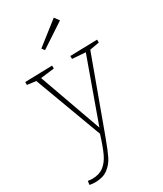

<svg xmlns="http://www.w3.org/2000/svg" viewBox="-253 -868 1012 1194"><g transform="rotate(-30 253.5 -271.0)"><path d="M513 -526V-505L445 -493L263 4L251 36Q225 107 205.5 146Q186 185 151 211Q116 237 60 237Q41 237 20 233L24 206Q41 209 55 209Q105 209 137 184.5Q169 160 190 115.5Q211 71 236 -10L57 -492L-6 -500V-521L190 -526V-505L92 -493L252 -45L413 -493L318 -500V-521ZM373 -745 200 -631 185 -651 348 -779Z"/></g></svg>

Font: Bitter Pro ExtraLight
Style: Regular
Weight: 275
Designer: Sol Matas, and Bitter project Authors
Foundry: Sol Matas
Version: Version 1.010